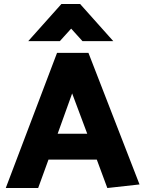

<svg xmlns="http://www.w3.org/2000/svg" viewBox="-20 -946 731 966"><path d="M281 -739H122L289 -926H383L550 -739H395L338 -802ZM343 -476 270 -273H419ZM425 -680 682 -18 520 0 467 -143H224L172 0H9L267 -680Z"/></svg>

Font: Palanquin Dark SemiBold
Style: Regular
Weight: 600
Designer: Pria Ravichandran
Version: Version 1.001